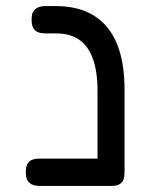

<svg xmlns="http://www.w3.org/2000/svg" viewBox="-20 -602 482 632"><path d="M346 10Q328 10 318.5 5Q309 0 305 -9.5Q301 -19 301 -29V-303Q301 -366 286 -408Q271 -450 241 -471Q211 -492 165 -492H130Q117 -492 106.5 -495.5Q96 -499 90 -509Q84 -519 84 -537Q84 -556 90 -565Q96 -574 106.5 -578Q117 -582 129 -582H163Q238 -582 288.5 -551Q339 -520 364.5 -459Q390 -398 390 -306V-36Q390 -23 387 -12.5Q384 -2 374 4Q364 10 346 10ZM111 10Q97 10 87 6Q77 2 71 -7.5Q65 -17 65 -35Q65 -54 71 -63.5Q77 -73 87 -76.5Q97 -80 110 -80H350L349 10Z"/></svg>

Font: Fredoka Light
Style: Regular
Weight: 400
Version: Version 2.001